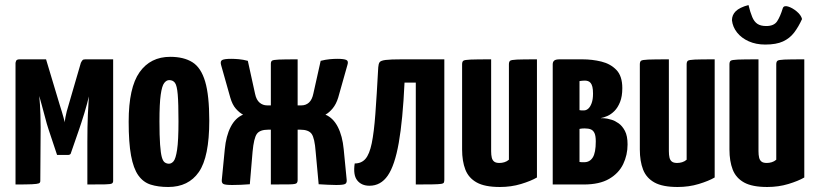

<svg xmlns="http://www.w3.org/2000/svg" viewBox="-20 -737 3263 767"><path d="M42 0V-486Q42 -486 44 -493Q46 -500 59 -500H164L218 -320Q223 -304 227 -291Q231 -278 233.5 -268.5Q236 -259 237.5 -253.5Q239 -248 239 -248Q238 -249 241.5 -269Q245 -289 255 -321L303 -486Q307 -494 310 -497Q313 -500 321 -500H432V-14Q432 -7 427 -4Q422 -1 400.5 -0.5Q379 0 329 0V-170Q329 -232 331 -278.5Q333 -325 335 -352Q333 -342 328 -323.5Q323 -305 317 -285Q311 -265 305 -247Q299 -229 296 -220L262 -122Q258 -118 253 -118H208L174 -220Q171 -228 167 -242.5Q163 -257 158 -276Q153 -295 147.5 -315Q142 -335 137 -353Q137 -353 137 -352Q137 -351 137 -351Q140 -324 141.5 -278Q143 -232 142 -172L141 -14Q141 -7 135 -4.5Q129 -2 108 -1Q87 0 42 0Z M652 10Q612 10 582 0.5Q552 -9 532.5 -36.5Q513 -64 503.5 -115.5Q494 -167 494 -251Q494 -387 537.5 -448.5Q581 -510 660 -510Q714 -510 748.5 -488.5Q783 -467 799.5 -411.5Q816 -356 816 -255Q816 -110 774.5 -50Q733 10 652 10ZM655 -83Q665 -83 673.5 -93Q682 -103 687.5 -139Q693 -175 693 -252Q693 -324 690 -359.5Q687 -395 679 -406Q671 -417 656 -417Q645 -417 636 -405.5Q627 -394 622 -358.5Q617 -323 617 -252Q617 -194 619.5 -159.5Q622 -125 626.5 -109Q631 -93 638.5 -88Q646 -83 655 -83Z M908 2Q880 2 872.5 -2Q865 -6 866 -18L878 -141Q883 -194 901.5 -230Q920 -266 951 -279Q936 -287 922 -303Q908 -319 900 -347L863 -478Q859 -493 868 -497.5Q877 -502 904 -502Q917 -502 934 -500.5Q951 -499 970 -494L999 -362Q1004 -338 1017 -327Q1030 -316 1047 -316H1062V-482Q1062 -491 1066.5 -494.5Q1071 -498 1093.5 -499Q1116 -500 1169 -500V-316H1184Q1202 -316 1214.5 -327.5Q1227 -339 1232 -364L1261 -494Q1281 -499 1297.5 -500.5Q1314 -502 1327 -502Q1354 -502 1363.5 -497.5Q1373 -493 1368 -478L1331 -347Q1323 -321 1309 -304Q1295 -287 1280 -279Q1311 -266 1329.5 -230Q1348 -194 1353 -141L1365 -18Q1366 -6 1358.5 -2Q1351 2 1323 2Q1306 2 1289 1Q1272 0 1253 -1L1241 -131Q1237 -185 1225 -202Q1213 -219 1179 -219H1169V-18Q1169 -9 1164.5 -5Q1160 -1 1138 -0.5Q1116 0 1062 0V-219H1052Q1018 -219 1006 -202Q994 -185 989 -131L978 -1Q941 2 908 2Z M1456 5Q1424 5 1407 -16.5Q1390 -38 1397 -84Q1424 -84 1440 -102.5Q1456 -121 1465 -164.5Q1474 -208 1479.5 -282Q1485 -356 1491 -468Q1492 -482 1496.5 -488.5Q1501 -495 1520.5 -497.5Q1540 -500 1586 -500H1755V-20Q1755 -13 1753.5 -8.5Q1752 -4 1742.5 -2.5Q1733 -1 1709.5 -0.5Q1686 0 1641 0V-407H1596Q1589 -257 1573 -166.5Q1557 -76 1529 -35.5Q1501 5 1456 5Z M1977 10Q1917 10 1884.5 -8Q1852 -26 1839 -59.5Q1826 -93 1826 -140V-480Q1826 -490 1830.5 -494Q1835 -498 1859.5 -499Q1884 -500 1942 -500V-133Q1942 -118 1944.5 -107.5Q1947 -97 1954 -91.5Q1961 -86 1975 -86Q1985 -86 1995 -89Q2005 -92 2013 -99V-480Q2013 -490 2017.5 -494Q2022 -498 2045 -499Q2068 -500 2125 -500V-28Q2101 -14 2061.5 -2Q2022 10 1977 10Z M2188 0V-480Q2188 -490 2194 -495Q2200 -500 2216 -500H2306Q2346 -500 2382.5 -491Q2419 -482 2442.5 -457.5Q2466 -433 2466 -385Q2466 -352 2457 -329.5Q2448 -307 2434.5 -293.5Q2421 -280 2406 -273.5Q2391 -267 2379 -265Q2387 -265 2394.5 -264.5Q2402 -264 2406 -263Q2411 -262 2423.5 -258.5Q2436 -255 2451 -244.5Q2466 -234 2476.5 -214Q2487 -194 2487 -160Q2487 -118 2469.5 -81.5Q2452 -45 2413.5 -22.5Q2375 0 2312 0ZM2314 -89Q2336 -89 2348 -108Q2360 -127 2360 -172Q2360 -194 2355 -205Q2350 -216 2340.5 -220Q2331 -224 2316 -224Q2306 -224 2300.5 -223Q2295 -222 2295 -222V-90Q2299 -89 2304 -89Q2309 -89 2314 -89ZM2295 -297Q2298 -296 2302.5 -296Q2307 -296 2313 -296Q2322 -296 2330 -303Q2338 -310 2343.5 -325Q2349 -340 2349 -363Q2349 -380 2346.5 -390Q2344 -400 2339.5 -405.5Q2335 -411 2329 -413Q2323 -415 2317 -415Q2311 -415 2306 -414.5Q2301 -414 2298 -413.5Q2295 -413 2295 -413Z M2687 10Q2627 10 2594.5 -8Q2562 -26 2549 -59.5Q2536 -93 2536 -140V-480Q2536 -490 2540.5 -494Q2545 -498 2569.5 -499Q2594 -500 2652 -500V-133Q2652 -118 2654.5 -107.5Q2657 -97 2664 -91.5Q2671 -86 2685 -86Q2695 -86 2705 -89Q2715 -92 2723 -99V-480Q2723 -490 2727.5 -494Q2732 -498 2755 -499Q2778 -500 2835 -500V-28Q2811 -14 2771.5 -2Q2732 10 2687 10Z M3045 10Q2985 10 2952.5 -8Q2920 -26 2907 -59.5Q2894 -93 2894 -140V-480Q2894 -490 2898.5 -494Q2903 -498 2927.5 -499Q2952 -500 3010 -500V-133Q3010 -118 3012.5 -107.5Q3015 -97 3022 -91.5Q3029 -86 3043 -86Q3053 -86 3063 -89Q3073 -92 3081 -99V-480Q3081 -490 3085.5 -494Q3090 -498 3113 -499Q3136 -500 3193 -500V-28Q3169 -14 3129.5 -2Q3090 10 3045 10ZM3037 -559Q3000 -559 2971 -572Q2942 -585 2924.5 -607Q2907 -629 2904 -656Q2904 -677 2919 -692Q2934 -707 2970 -717Q2977 -688 2985 -669Q2993 -650 3006 -641.5Q3019 -633 3041 -633Q3072 -633 3084.5 -652Q3097 -671 3107 -704Q3111 -716 3128 -711Q3145 -706 3162.5 -691.5Q3180 -677 3184 -661Q3170 -630 3152.5 -607Q3135 -584 3108 -571.5Q3081 -559 3037 -559Z"/></svg>

Font: Yanone Kaffeesatz
Style: Bold
Weight: 700
Designer: Yanone (Cyrillic: Daniel Pouzeot, Huerta Tipografica, and Cyreal)
Foundry: Yanone
Version: Version 2.003